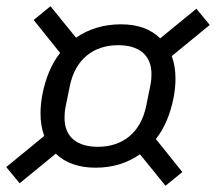

<svg xmlns="http://www.w3.org/2000/svg" viewBox="-25 -657 693 616"><path d="M282 -119C337 -119 384 -134 424 -162L506 -61L560 -105L475 -211C502 -244 522 -292 532 -344C536 -365 538 -386 538 -405C538 -432 534 -456 526 -477L648 -577L605 -629L489 -534C459 -563 419 -579 363 -579C308 -579 259 -564 219 -536L137 -637L83 -593L168 -487C141 -454 121 -406 111 -354C107 -333 105 -312 105 -293C105 -266 109 -242 117 -221L-5 -121L38 -69L154 -164C184 -135 226 -119 282 -119ZM289 -186C224 -186 182 -216 182 -279C182 -289 183 -304 186 -317L199 -381C217 -469 277 -512 354 -512C419 -512 461 -482 461 -419C461 -409 460 -394 457 -381L444 -317C426 -229 366 -186 289 -186Z"/></svg>

Font: LVC Sans
Style: Italic
Weight: 400
Italic angle: -11.31°
Designer: Mike Abbink, Paul van der Laan, Pieter van Rosmalen
Foundry: Bold Monday
Version: Version 3.0